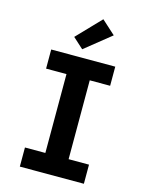

<svg xmlns="http://www.w3.org/2000/svg" viewBox="-143 -1079 886 1164"><g transform="rotate(15 300.0 -497.0)"><path d="M99 0V-120H227V-615H99V-735H501V-615H373V-120H501V0ZM280 -785 214 -845 357 -994 443 -916Z"/></g></svg>

Font: Iosevka Curly Heavy Extended
Style: Regular
Weight: 900
Width: 7
Monospace: yes
Designer: Belleve Invis
Foundry: Belleve Invis
Version: Version 11.1.0; ttfautohint (v1.8.3)